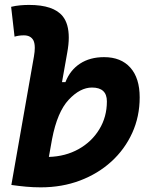

<svg xmlns="http://www.w3.org/2000/svg" viewBox="-20 -763 626 792"><path d="M148.4 9.8Q117.7 9.8 87.9 7.1Q58.1 4.4 27.3 0V-0.5H26.9L120.1 -530.8Q123.5 -550.3 123.5 -565.4Q123.5 -585 117.7 -596.7Q106.4 -617.2 78.6 -617.2Q57.6 -617.2 40 -611.8L25.9 -734.9Q44.4 -739.3 63 -741Q81.5 -742.7 100.1 -742.7Q201.2 -742.7 238.8 -695.8Q263.7 -664.6 263.7 -607.9Q263.7 -580.1 257.3 -545.4L235.8 -424.3H250Q269 -473.6 310.1 -500.5Q351.1 -527.3 409.2 -527.3Q479 -527.3 517.6 -484.1Q556.2 -440.9 556.2 -361.3Q556.2 -282.2 525.4 -214.6Q494.6 -147 439.5 -96.7Q384.3 -46.4 310.1 -18.3Q235.8 9.8 148.4 9.8ZM195.3 -192.4 181.6 -115.7Q250 -117.7 304.2 -147.9Q358.4 -178.2 389.6 -229.5Q420.9 -280.8 420.9 -344.7Q420.9 -401.9 359.4 -401.9Q310.5 -401.9 263.4 -351.6Q216.3 -301.3 194.8 -189.5Z"/></svg>

Font: CaskaydiaCove NF
Style: Bold Italic
Weight: 700
Italic angle: -10°
Designer: Aaron Bell
Foundry: Saja Typeworks
Version: Version 2111.001; VTT 6.35;Nerd Fonts 3.2.1